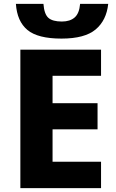

<svg xmlns="http://www.w3.org/2000/svg" viewBox="-20 -970 596 990"><path d="M85 0V-714H501V-579H251V-438H483V-303H251V-136H501V0ZM297 -771Q175 -771 121.5 -815.5Q68 -860 62 -950H204Q208 -897 229.5 -878Q251 -859 299 -859Q341 -859 365 -880Q389 -901 393 -950H538Q529 -865 473 -818Q417 -771 297 -771Z"/></svg>

Font: Noto Sans UI ExtraBold
Style: Regular
Weight: 800
Designer: Monotype Design Team
Foundry: Monotype Imaging Inc.
Version: Version 1.001